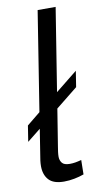

<svg xmlns="http://www.w3.org/2000/svg" viewBox="-86 -780 432 830"><g transform="rotate(-10 129.5 -365.0)"><path d="M3 -186 14 -256 73 -304 142 -740H221L163 -376L259 -453L248 -383L152 -306L126 -144Q124 -132 122.5 -121Q121 -110 121 -100Q121 -84 130 -72.5Q139 -61 164 -61Q176 -61 188 -63Q200 -65 215 -69L214 -6Q195 1 172 5.5Q149 10 126 10Q80 10 59.5 -12.5Q39 -35 39 -73Q39 -84 40.5 -96.5Q42 -109 44 -119L62 -233Z"/></g></svg>

Font: Georama
Style: Italic
Weight: 400
Italic angle: -9°
Designer: Jean-Baptiste Levee
Foundry: Production Type
Version: Version 1.000